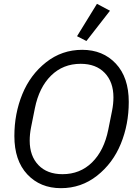

<svg xmlns="http://www.w3.org/2000/svg" viewBox="-20 -970 719 1002"><path d="M554 -914 431 -756 382 -781 486 -950ZM298 12Q190 12 122.5 -60Q55 -132 55 -260Q55 -377 96.5 -478.5Q138 -580 220.5 -645Q303 -710 409 -710Q517 -710 584.5 -638Q652 -566 652 -438Q652 -321 610.5 -219.5Q569 -118 486.5 -53Q404 12 298 12ZM306 -61Q398 -61 460.5 -122.5Q523 -184 545 -293L565 -393Q572 -428 572 -462Q572 -542 526.5 -589.5Q481 -637 401 -637Q309 -637 246.5 -575.5Q184 -514 162 -405L142 -305Q135 -270 135 -236Q135 -156 180.5 -108.5Q226 -61 306 -61Z"/></svg>

Font: Aneliza
Style: Italic
Weight: 400
Italic angle: -11.31°
Designer: Mike Abbink, Paul van der Laan, Pieter van Rosmalen
Foundry: Bold Monday
Version: Version 3.0